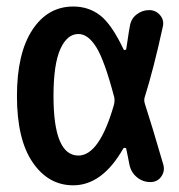

<svg xmlns="http://www.w3.org/2000/svg" viewBox="-20 -550 540 580"><path d="M216.8 -447.3Q182.6 -447.3 162.1 -401.4Q141.6 -355.5 141.6 -259.8Q141.6 -80.1 216.8 -80.1Q280.3 -80.1 324.2 -233.4Q327.1 -246.1 325.2 -255.9Q295.9 -367.2 271 -407.2Q246.1 -447.3 216.8 -447.3ZM201.2 9.8Q126 9.8 78.6 -59.6Q31.2 -128.9 31.2 -259.8Q31.2 -388.7 77.6 -459.5Q124 -530.3 201.2 -530.3Q248 -530.3 282.7 -503.4Q317.4 -476.6 353.5 -400.4Q357.4 -396.5 361.3 -401.4Q363.3 -413.1 366.7 -437Q370.1 -460.9 372.1 -469.7Q375 -492.2 392.1 -505.9Q409.2 -519.5 430.7 -519.5Q450.2 -519.5 463.4 -504.4Q476.6 -489.3 471.7 -468.8Q444.3 -342.8 417 -255.9Q414.1 -247.1 418 -235.4Q437.5 -175.8 473.6 -51.8Q478.5 -32.2 466.8 -16.1Q455.1 0 434.6 0Q411.1 0 393.6 -14.6Q376 -29.3 371.1 -51.8Q369.1 -61.5 365.7 -79.6Q362.3 -97.7 361.3 -100.6Q360.4 -103.5 356.9 -103.5Q353.5 -103.5 352.5 -101.6Q289.1 9.8 201.2 9.8Z"/></svg>

Font: Rounded-X Mgen+ 1mn medium
Style: Regular
Weight: 500
Designer: [Source Han Sans]
Ryoko NISHIZUKA  (kana & ideographs); Paul D. Hunt (Latin, Greek & Cyrillic); Wenlong ZHANG  (bopomofo
Version: Version 1.059.20150602